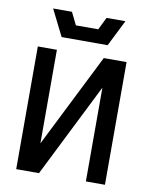

<svg xmlns="http://www.w3.org/2000/svg" viewBox="-84 -801 672 863"><g transform="rotate(10 252.5 -370.0)"><path d="M455 0H368V-428L154 0H50V-560H137V-133L351 -560H455ZM332 -740H418L358 -620H148L88 -740H174L202 -683H304Z"/></g></svg>

Font: Tektur SemiCondensed
Style: Regular
Weight: 400
Width: 4
Designer: Adam Jagosz
Foundry: Adam Jagosz
Version: Version 1.005;gftools[0.9.30]